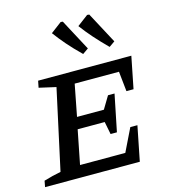

<svg xmlns="http://www.w3.org/2000/svg" viewBox="-120 -875 855 967"><g transform="rotate(-15 307.5 -391.5)"><path d="M-5 0 1 -32Q24 -39 46 -44.5Q68 -50 90 -54L181 -472L93 -492L100 -527H586L553 -361H516L505 -465H274L242 -300H382L421 -365H455L416 -173H383L370 -239H229L194 -62H430L488 -181H525L489 0ZM354 -598Q313 -638 283.5 -672Q254 -706 229 -740L286 -783L297 -782L384 -619ZM492 -598Q452 -638 422 -672Q392 -706 367 -740L424 -783L435 -782L522 -619Z"/></g></svg>

Font: Piazzolla SC Medium
Style: Italic
Weight: 500
Italic angle: -11.3°
Designer: Juan Pablo del Peral
Foundry: Huerta Tipografica
Version: Version 1.330